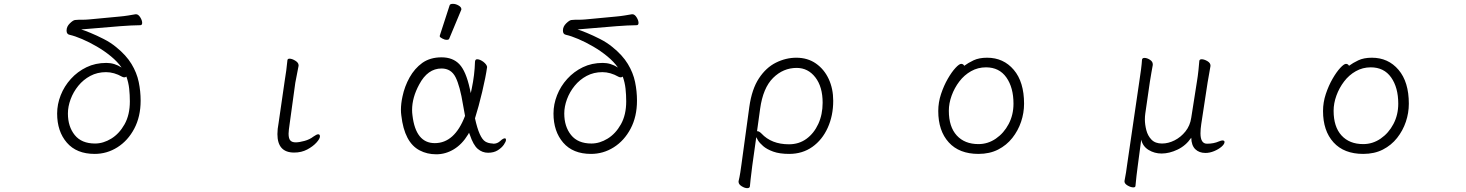

<svg xmlns="http://www.w3.org/2000/svg" viewBox="-20 -784 7620 998"><path d="M687 -710Q699 -710 709 -694Q719 -678 719 -665Q719 -653 709 -653Q690 -653 660.5 -651.5Q631 -650 606 -648L402 -631Q419 -626 450.5 -613Q482 -600 518.5 -581.5Q555 -563 584 -539Q636 -497 663.5 -451.5Q691 -406 701 -358Q711 -310 711 -261Q711 -178 678 -115.5Q645 -53 590.5 -18.5Q536 16 472 16Q378 16 327.5 -42.5Q277 -101 277 -194Q277 -242 295.5 -289Q314 -336 348.5 -374Q383 -412 429.5 -434.5Q476 -457 533 -457Q575 -457 612 -433Q591 -463 557 -491Q523 -519 483.5 -542Q444 -565 406.5 -581Q369 -597 342 -603Q326 -606 326 -625Q326 -646 343 -662.5Q360 -679 370 -680Q391 -682 406 -681.5Q421 -681 443 -683L602 -698Q625 -700 646.5 -703.5Q668 -707 685 -710ZM637 -386Q633 -382 626 -382Q621 -382 615 -385Q573 -409 531 -409Q486 -409 449.5 -389.5Q413 -370 387 -338Q361 -306 347 -268Q333 -230 333 -194Q333 -126 368.5 -82Q404 -38 474 -38Q517 -38 558.5 -63.5Q600 -89 627.5 -138Q655 -187 655 -257Q655 -291 651.5 -323Q648 -355 637 -386Z M1460 -365Q1464 -388 1468 -418Q1472 -448 1474 -471Q1475 -479 1485 -479Q1498 -479 1515 -468.5Q1532 -458 1532 -445V-442L1515 -354L1485 -136Q1483 -122 1481.5 -110Q1480 -98 1480 -89Q1480 -64 1489 -54Q1498 -44 1517 -44Q1535 -44 1562.5 -51.5Q1590 -59 1609 -74Q1626 -86 1634 -86Q1643 -86 1643 -75Q1643 -63 1625 -43Q1607 -23 1577 -7Q1547 9 1509 9Q1422 9 1422 -87Q1422 -113 1428 -144Z M2266 -599Q2317 -755 2317 -756Q2319 -764 2334 -764Q2349 -764 2363.5 -755.5Q2378 -747 2378 -737Q2378 -735 2378 -734L2315 -583Q2313 -577 2302 -577Q2291 -577 2278.5 -584Q2266 -591 2266 -594Q2266 -597 2266 -599ZM2418 -94 2413 -85Q2382 -34 2339 -8Q2296 18 2248 18Q2200 18 2162 -2Q2082 -43 2066 -184Q2064 -198 2064 -213Q2064 -245 2072 -282Q2083 -335 2109 -381.5Q2135 -428 2175 -457Q2216 -486 2275 -486Q2334 -486 2368 -450Q2402 -414 2422 -323L2427 -300L2432 -323Q2447 -394 2449 -463Q2450 -476 2460 -476Q2474 -476 2492 -463Q2510 -449 2512 -436Q2505 -385 2486.5 -307Q2468 -229 2449 -169Q2471 -67 2503 -48Q2518 -39 2540 -38Q2542 -37 2545 -37Q2565 -37 2580 -51Q2595 -65 2604 -65Q2610 -65 2610 -56.5Q2610 -48 2599 -32Q2588 -16 2567.5 -3Q2547 10 2517 10Q2487 10 2463.5 -10Q2440 -30 2422 -84ZM2397 -181V-183Q2392 -210 2387 -238Q2371 -337 2348 -382.5Q2325 -428 2275 -428Q2203 -428 2159 -345Q2122 -277 2122 -212Q2122 -198 2124 -184Q2141 -40 2240 -40Q2343 -40 2397 -181Z M3267 -710Q3279 -710 3289 -694Q3299 -678 3299 -665Q3299 -653 3289 -653Q3270 -653 3240.5 -651.5Q3211 -650 3186 -648L2982 -631Q2999 -626 3030.5 -613Q3062 -600 3098.5 -581.5Q3135 -563 3164 -539Q3216 -497 3243.5 -451.5Q3271 -406 3281 -358Q3291 -310 3291 -261Q3291 -178 3258 -115.5Q3225 -53 3170.5 -18.5Q3116 16 3052 16Q2958 16 2907.5 -42.5Q2857 -101 2857 -194Q2857 -242 2875.5 -289Q2894 -336 2928.5 -374Q2963 -412 3009.5 -434.5Q3056 -457 3113 -457Q3155 -457 3192 -433Q3171 -463 3137 -491Q3103 -519 3063.5 -542Q3024 -565 2986.5 -581Q2949 -597 2922 -603Q2906 -606 2906 -625Q2906 -646 2923 -662.5Q2940 -679 2950 -680Q2971 -682 2986 -681.5Q3001 -681 3023 -683L3182 -698Q3205 -700 3226.5 -703.5Q3248 -707 3265 -710ZM3217 -386Q3213 -382 3206 -382Q3201 -382 3195 -385Q3153 -409 3111 -409Q3066 -409 3029.5 -389.5Q2993 -370 2967 -338Q2941 -306 2927 -268Q2913 -230 2913 -194Q2913 -126 2948.5 -82Q2984 -38 3054 -38Q3097 -38 3138.5 -63.5Q3180 -89 3207.5 -138Q3235 -187 3235 -257Q3235 -291 3231.5 -323Q3228 -355 3217 -386Z M3819 158Q3824 138 3828 112.5Q3832 87 3834 71L3875 -229Q3888 -321 3925 -377Q3962 -433 4013.5 -458.5Q4065 -484 4119 -484Q4178 -484 4221 -454Q4264 -424 4287.5 -373.5Q4311 -323 4311 -260Q4311 -183 4282.5 -120Q4254 -57 4202.5 -20.5Q4151 16 4082 16Q4032 16 3999 4Q3966 -8 3947 -24.5Q3928 -41 3920 -54.5Q3912 -68 3911 -71L3890 79Q3889 88 3886.5 108Q3884 128 3881.5 149Q3879 170 3878 184Q3877 194 3864 194Q3851 194 3835 184Q3819 174 3819 161ZM3917 -102Q3926 -102 3938 -90Q3990 -34 4081 -34Q4133 -34 4172 -62.5Q4211 -91 4233.5 -140Q4256 -189 4256 -250Q4256 -333 4218 -382Q4180 -431 4121 -431Q4051 -431 3998.5 -379Q3946 -327 3931 -218L3915 -102Z M4992 -442Q5012 -457 5040.5 -470.5Q5069 -484 5111 -484Q5196 -484 5249.5 -421Q5303 -358 5303 -245Q5303 -197 5287.5 -151Q5272 -105 5242 -67Q5212 -29 5168 -6.5Q5124 16 5066 16Q4966 16 4911.5 -44Q4857 -104 4857 -207Q4857 -252 4871.5 -295.5Q4886 -339 4906.5 -374.5Q4927 -410 4946.5 -431Q4966 -452 4976 -452Q4987 -452 4992 -442ZM5066 -35Q5115 -35 5156.5 -63.5Q5198 -92 5223 -139.5Q5248 -187 5248 -245Q5248 -329 5211 -381.5Q5174 -434 5105 -434Q5063 -434 5027.5 -414Q4992 -394 4966.5 -360.5Q4941 -327 4926.5 -287Q4912 -247 4912 -208Q4912 -125 4953 -80Q4994 -35 5066 -35Z M6202 -363Q6206 -386 6209.5 -419Q6213 -452 6214 -468Q6216 -476 6226 -476Q6239 -476 6255.5 -466.5Q6272 -457 6272 -443V-441Q6270 -427 6265.5 -403.5Q6261 -380 6257 -355L6224 -139Q6222 -126 6221 -114Q6220 -102 6220 -91Q6220 -37 6254 -37Q6289 -37 6316 -49Q6328 -54 6334 -54Q6345 -54 6345 -46Q6345 -35 6329.5 -21.5Q6314 -8 6291 1.5Q6268 11 6246 11Q6213 11 6193 -8.5Q6173 -28 6172 -68Q6144 -27 6101 -6.5Q6058 14 6018 14Q5981 14 5950.5 -4.5Q5920 -23 5912 -58L5894 78Q5891 99 5887.5 129.5Q5884 160 5882 183Q5881 190 5871 190Q5858 190 5841.5 180.5Q5825 171 5825 159V157Q5829 137 5833 112.5Q5837 88 5839 70L5903 -367Q5907 -392 5911 -423Q5915 -454 5916 -473Q5917 -483 5929 -483Q5942 -483 5957 -473.5Q5972 -464 5972 -450V-446Q5970 -433 5965 -407Q5960 -381 5957 -359L5933 -193Q5932 -186 5931.5 -178.5Q5931 -171 5931 -163Q5931 -137 5938.5 -107.5Q5946 -78 5965.5 -58Q5985 -38 6020 -38Q6053 -38 6085.5 -54.5Q6118 -71 6142 -101Q6166 -131 6172 -172Z M6992 -442Q7012 -457 7040.5 -470.5Q7069 -484 7111 -484Q7196 -484 7249.5 -421Q7303 -358 7303 -245Q7303 -197 7287.5 -151Q7272 -105 7242 -67Q7212 -29 7168 -6.5Q7124 16 7066 16Q6966 16 6911.5 -44Q6857 -104 6857 -207Q6857 -252 6871.5 -295.5Q6886 -339 6906.5 -374.5Q6927 -410 6946.5 -431Q6966 -452 6976 -452Q6987 -452 6992 -442ZM7066 -35Q7115 -35 7156.5 -63.5Q7198 -92 7223 -139.5Q7248 -187 7248 -245Q7248 -329 7211 -381.5Q7174 -434 7105 -434Q7063 -434 7027.5 -414Q6992 -394 6966.5 -360.5Q6941 -327 6926.5 -287Q6912 -247 6912 -208Q6912 -125 6953 -80Q6994 -35 7066 -35Z"/></svg>

Font: Moon Stars Kai T Light
Style: Regular
Weight: 300
Designer: GuiWonder
Version: Version 1.101